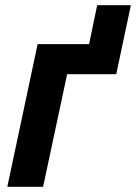

<svg xmlns="http://www.w3.org/2000/svg" viewBox="-20 -715 521 735"><path d="M8 0 124 -546H321L352 -695H481L425 -431H237L145 0Z"/></svg>

Font: Noto Sans SemiCondensed
Style: Bold Italic
Weight: 700
Width: 4
Italic angle: -12°
Designer: Monotype Design Team
Foundry: Monotype Imaging Inc.
Version: Version 2.013; ttfautohint (v1.8.4.7-5d5b)